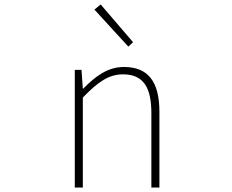

<svg xmlns="http://www.w3.org/2000/svg" viewBox="-20 -840 1040 860"><path d="M315 0H351V-403C418 -472 466 -507 531 -507C621 -507 658 -450 658 -334V0H694V-339C694 -475 643 -540 535 -540C462 -540 407 -498 353 -443H351L345 -527H315ZM555 -631 576 -651 431 -820 403 -797Z"/></svg>

Font: Harano Aji Gothic CN ExtraLight
Style: Regular
Weight: 250
Foundry: Masamichi Hosoda
Version: HaranoAjiGothicCN-ExtraLight version 20230610;ttx 4.39.4